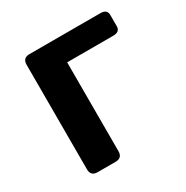

<svg xmlns="http://www.w3.org/2000/svg" viewBox="-126 -618 698 722"><g transform="rotate(-30 223.5 -256.5)"><path d="M95.7 0Q66.4 0 66.4 -29.3V-483.4Q66.4 -512.7 95.7 -512.7H403.3Q432.6 -512.7 432.6 -488.3V-439.5Q432.6 -415 403.3 -415H203.1V-29.3Q203.1 0 173.8 0Z"/></g></svg>

Font: Istok Web
Style: Bold
Weight: 700
Designer: Andrey V. Panov
Foundry: Andrey V. Panov
Version: Version 1.0.2g